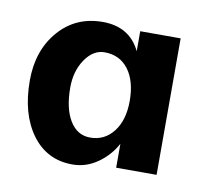

<svg xmlns="http://www.w3.org/2000/svg" viewBox="-49 -773 463 435"><g transform="rotate(10 182.5 -556.0)"><path d="M143 -391Q84 -391 49.5 -438Q15 -485 15 -562Q15 -631 54 -676Q93 -721 155 -721Q217 -721 242 -669V-715H335V-401H242V-456Q227 -428 200.5 -409.5Q174 -391 143 -391ZM172 -458Q205 -458 225.5 -484.5Q246 -511 246 -555Q246 -601 226 -627.5Q206 -654 171 -654Q145 -654 126.5 -627Q108 -600 108 -562Q108 -514 125 -486Q142 -458 172 -458Z"/></g></svg>

Font: Readex Pro
Style: Regular
Weight: 400
Designer: Bonnie Shaver-Troup, Thomas Jockin
Foundry: Lexend
Version: Version 1.204; ttfautohint (v1.8.4.7-5d5b)